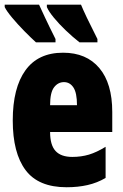

<svg xmlns="http://www.w3.org/2000/svg" viewBox="-22 -786 524 816"><path d="M246.1 -562Q345.2 -562 400.1 -496.8Q455.1 -431.6 455.1 -310.1V-225.1H190.9Q190.9 -169.4 214.1 -144.3Q237.3 -119.1 285.2 -119.1Q323.2 -119.1 356 -128.9Q388.7 -138.7 426.8 -162.1V-29.8Q391.1 -8.8 350.1 0.5Q309.1 9.8 261.2 9.8Q141.1 9.8 86.7 -63Q32.2 -135.7 32.2 -273.9Q32.2 -412.6 86.2 -487.3Q140.1 -562 246.1 -562ZM250 -437Q224.6 -437 207.8 -415Q190.9 -393.1 190.9 -338.9H305.2Q305.2 -391.6 290 -414.3Q274.9 -437 250 -437ZM322.3 -766.1Q329.6 -748 346.9 -711.4Q364.3 -674.8 392.1 -620.1V-606H315.9Q286.1 -629.4 257.3 -657Q228.5 -684.6 207 -710.7Q185.5 -736.8 177.2 -755.9V-766.1ZM144 -766.1Q152.3 -747.6 169.7 -710.7Q187 -673.8 213.9 -620.1V-606H130.9Q109.9 -625 81.5 -653.8Q53.2 -682.6 29.5 -710.9Q5.9 -739.3 -2 -755.9V-766.1Z"/></svg>

Font: Open Sans Condensed ExtraBold
Style: Regular
Weight: 800
Width: 3
Designer: Monotype Design Team
Foundry: Monotype Imaging Inc.
Version: Version 3.000; ttfautohint (v1.8.4)